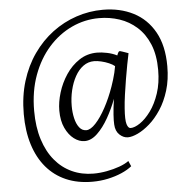

<svg xmlns="http://www.w3.org/2000/svg" viewBox="-63 -815 1127 1129"><g transform="rotate(-5 500.0 -251.0)"><path d="M69 -181Q69 -286 96.2 -374.8Q123.5 -463.5 172.5 -533.2Q221.5 -603 286.5 -651.8Q351.5 -700.5 427.8 -726.2Q504 -752 585.5 -752Q686 -752 765 -711.8Q844 -671.5 889.2 -590.8Q934.5 -510 934.5 -388.5Q934.5 -309.5 915 -246Q895.5 -182.5 864.2 -135Q833 -87.5 796.8 -55.8Q760.5 -24 726.2 -8Q692 8 667.5 8Q641.5 8 618.5 -13.2Q595.5 -34.5 593.5 -74Q592 -94.5 594.5 -132.5Q597 -170.5 605 -224.5Q583.5 -167 553.2 -113.8Q523 -60.5 487 -26.2Q451 8 412.5 8Q380 8 349.5 -15Q319 -38 299 -80.8Q279 -123.5 279 -183.5Q279 -233.5 296 -289.2Q313 -345 345.5 -393.8Q378 -442.5 424.5 -473.2Q471 -504 530 -504Q556 -504 588.5 -497.2Q621 -490.5 647 -477Q650.5 -487.5 655 -495Q659.5 -502.5 667 -500.5Q672.5 -499 678.5 -497Q684.5 -495 693 -492Q701.5 -489 714 -484.5Q708 -457.5 700.5 -417.8Q693 -378 685.5 -333.2Q678 -288.5 671.8 -244Q665.5 -199.5 663 -163Q658 -95.5 665.8 -70.2Q673.5 -45 688 -45Q712 -45 744.5 -67Q777 -89 807.8 -131Q838.5 -173 858.8 -233.8Q879 -294.5 879 -371.5Q879 -459.5 852.8 -522.8Q826.5 -586 781.2 -626.5Q736 -667 678.8 -686Q621.5 -705 559 -705Q474 -705 397 -669Q320 -633 260.2 -565.8Q200.5 -498.5 166 -404.5Q131.5 -310.5 131.5 -194.5Q131.5 -99.5 155 -25.5Q178.5 48.5 220.8 99.2Q263 150 321 176.5Q379 203 448 203Q486 203 526.2 195.5Q566.5 188 601.2 175.5Q636 163 657.5 147L671.5 179Q647 199 610.2 215Q573.5 231 529.2 240.5Q485 250 437 250Q350 250 282 220.5Q214 191 166.5 135Q119 79 94 -0.8Q69 -80.5 69 -181ZM354 -204Q354 -166 361.8 -132Q369.5 -98 386 -76.5Q402.5 -55 427.5 -55Q452.5 -55 483 -87.8Q513.5 -120.5 543.5 -175.8Q573.5 -231 597 -298Q604 -317.5 610 -337.8Q616 -358 620.8 -377.5Q625.5 -397 628.5 -415.5Q616.5 -426 595 -435.2Q573.5 -444.5 549.8 -450Q526 -455.5 508 -455.5Q472.5 -455.5 444 -434.8Q415.5 -414 395.5 -378Q375.5 -342 364.8 -297Q354 -252 354 -204Z"/></g></svg>

Font: Merriweather 60pt Light
Style: Regular
Weight: 300
Version: Version 2.100